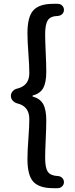

<svg xmlns="http://www.w3.org/2000/svg" viewBox="-20 -815 394 1007"><path d="M283.2 171.9H258.8Q186.5 171.9 155.3 138.7Q124 105.5 124 19.5Q124 -22.5 128.9 -87.9Q133.8 -153.3 133.8 -189.5Q133.8 -257.8 71.3 -272.5Q56.6 -276.4 46.9 -287.1Q37.1 -297.9 37.1 -312Q37.1 -326.2 46.9 -336.9Q56.6 -347.7 71.3 -350.6Q133.8 -366.2 133.8 -431.6Q133.8 -468.8 128.9 -534.7Q124 -600.6 124 -641.6Q124 -727.5 155.3 -761.2Q186.5 -794.9 258.8 -794.9H283.2Q296.9 -794.9 306.2 -785.6Q315.4 -776.4 315.4 -763.2Q315.4 -750 306.2 -741.2Q296.9 -732.4 283.2 -731.4Q245.1 -730.5 231 -709Q216.8 -687.5 216.8 -635.7Q216.8 -604.5 219.7 -540.5Q222.7 -476.6 222.7 -438.5Q222.7 -381.8 206.5 -353Q190.4 -324.2 152.3 -314.5Q150.4 -313.5 150.4 -311Q150.4 -308.6 152.3 -308.6Q190.4 -297.9 206.5 -269Q222.7 -240.2 222.7 -183.6Q222.7 -145.5 219.7 -82Q216.8 -18.6 216.8 13.7Q216.8 65.4 231 85.9Q245.1 106.4 283.2 108.4Q295.9 108.4 305.7 117.7Q315.4 127 315.4 140.1Q315.4 153.3 305.7 162.6Q295.9 171.9 283.2 171.9Z"/></svg>

Font: Gen Jyuu Gothic P Medium
Style: Regular
Weight: 500
Designer: [Source Han Sans]
Ryoko NISHIZUKA  (kana & ideographs); Paul D. Hunt (Latin, Greek & Cyrillic); Wenlong ZHANG  (bopomofo
Version: Version 1.002.20150607